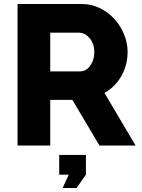

<svg xmlns="http://www.w3.org/2000/svg" viewBox="-20 -730 710 963"><path d="M68 0V-710H388Q438 -710 480.5 -689.5Q523 -669 554 -634.5Q585 -600 602.5 -557Q620 -514 620 -470Q620 -426 606 -386.5Q592 -347 566 -315.5Q540 -284 504 -264L660 0H479L343 -229H232V0ZM232 -372H382Q402 -372 417.5 -384.5Q433 -397 443 -419Q453 -441 453 -470Q453 -499 441.5 -520.5Q430 -542 413 -554Q396 -566 377 -566H232ZM294 213 325 146H277V47H411V146L364 213Z"/></svg>

Font: Raleway Thin ExtraBold
Style: Regular
Weight: 800
Version: Version 4.026